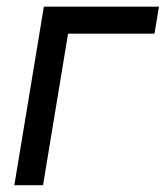

<svg xmlns="http://www.w3.org/2000/svg" viewBox="-20 -542 485 562"><path d="M445.3 -522.5 432.1 -443.4H179.2L106 0H22L108.4 -522.5Z"/></svg>

Font: Inter 28pt
Style: Italic
Weight: 400
Italic angle: -9.3988°
Designer: Rasmus Andersson
Foundry: rsms
Version: Version 4.001;git-66647c0bb